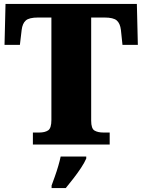

<svg xmlns="http://www.w3.org/2000/svg" viewBox="-20 -734 722 975"><path d="M147 0V-61H179Q208 -61 224.5 -72Q241 -83 241 -125V-645H173Q128 -645 111 -630Q94 -615 90 -582L81 -506H3L8 -714H675L680 -506H602L594 -582Q590 -615 573 -630Q556 -645 511 -645H443V-121Q443 -81 460 -71Q477 -61 505 -61H537V0ZM242 208Q249 189 258.5 162.5Q268 136 276 108.5Q284 81 288 61H418V71Q409 92 391.5 118.5Q374 145 353 172Q332 199 314 221H242Z"/></svg>

Font: Noto Serif Tamil Black
Style: Italic
Weight: 900
Italic angle: -12°
Designer: Indian Type Foundry, Tom Grace, and the Monotype Design Team
Foundry: Monotype Imaging Inc.
Version: Version 2.003; ttfautohint (v1.8.4.7-5d5b)